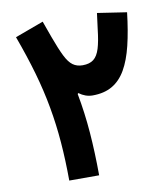

<svg xmlns="http://www.w3.org/2000/svg" viewBox="-81 -786 748 854"><g transform="rotate(-10 293.0 -358.5)"><path d="M311.1 -494.7Q285.1 -494.7 266.9 -507.9Q248.7 -521 232.7 -553.2Q216.7 -585.3 196 -641.9L169.1 -716.6L40.3 -669.1Q74.6 -575.7 98 -493.9Q121.4 -412 135.4 -333.6Q149.5 -255.3 156 -173.8Q162.5 -92.3 162.9 0H297.8Q297.4 -102.5 290.3 -194Q283.1 -285.6 266.6 -372.9L270.2 -376.2Q299.2 -354.8 331.3 -354.8Q383.6 -354.8 420.1 -376Q456.7 -397.2 481.1 -439.5Q505.5 -481.8 520.9 -545Q536.3 -608.3 546.1 -692.6L413.6 -712.7L404.3 -640.9Q398.4 -587.2 388.5 -555.1Q378.6 -523 360.5 -508.9Q342.3 -494.7 311.1 -494.7Z"/></g></svg>

Font: Estedad VF
Style: Regular
Weight: 100
Designer: Amin Abedi
Version: Version 7.3